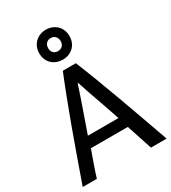

<svg xmlns="http://www.w3.org/2000/svg" viewBox="-230 -1089 1081 1211"><g transform="rotate(-30 311.0 -484.0)"><path d="M618 4H504C456 -142 450 -161 443 -182H174C152 -121 129 -58 110 4H7C100 -260 177 -478 265 -694H360C448 -477 524 -260 618 4ZM420 -260C392 -343 364 -422 337 -499C323 -539 315 -569 309 -582C305 -575 300 -559 294 -540C265 -451 230 -357 197 -260ZM411 -863C411 -795 361 -754 301 -754C242 -754 191 -794 191 -863C191 -930 242 -972 301 -972C361 -972 411 -930 411 -863ZM347 -863C347 -893 326 -911 301 -911C276 -911 256 -893 256 -863C256 -832 276 -816 301 -816C326 -816 347 -832 347 -863Z"/></g></svg>

Font: Repo Medium
Style: Regular
Weight: 500
Designer: Stefan Peev
Foundry: Context Ltd
Version: Version 1.502